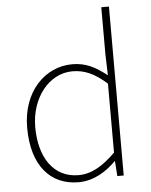

<svg xmlns="http://www.w3.org/2000/svg" viewBox="-56 -840 706 899"><g transform="rotate(-5 297.5 -390.5)"><path d="M277 13C350 13 409 -26 453 -70H455L460 0H490V-794H454V-573L457 -474C403 -516 359 -540 295 -540C167 -540 59 -432 59 -262C59 -84 145 13 277 13ZM280 -20C163 -20 97 -118 97 -262C97 -398 182 -507 293 -507C348 -507 396 -487 454 -435V-111C396 -53 341 -20 280 -20Z"/></g></svg>

Font: Noto Sans Japanese Thin
Style: Regular
Weight: 100
Designer: Ryoko NISHIZUKA (kana & ideographs); Paul D. Hunt (Latin, Greek & Cyrillic); Wenlong ZHANG (bopomofo); Sandoll Communica
Foundry: Adobe Systems Incorporated
Version: Version 1.000;PS 1;hotconv 1.0.78;makeotf.lib2.5.61930